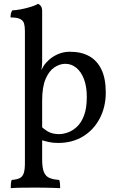

<svg xmlns="http://www.w3.org/2000/svg" viewBox="-20 -737 612 1002"><path d="M36 245Q36 231 37 220.5Q38 210 41 202Q68 200 83 192.5Q98 185 104 166.5Q110 148 110 115V-575Q110 -599 105.5 -614.5Q101 -630 85 -638Q69 -646 35 -646Q35 -657 37 -666Q39 -675 44 -683Q59 -683 86.5 -688Q114 -693 140 -701Q166 -709 178 -717Q187 -714 193.5 -705Q200 -696 200 -677V-416Q200 -398 198 -385.5Q196 -373 194 -362L200 -306V95Q200 138 209 160.5Q218 183 238 191.5Q258 200 289 202Q292 210 293 220.5Q294 231 294 245Q279 244 258.5 243.5Q238 243 215 242.5Q192 242 168 242Q133 242 94.5 242.5Q56 243 36 245ZM283 9Q255 9 233.5 4Q212 -1 186 -9V-86Q206 -65 229.5 -51Q253 -37 288 -37Q309 -37 333.5 -45.5Q358 -54 381 -75Q404 -96 418.5 -134Q433 -172 433 -232Q433 -285 418.5 -323.5Q404 -362 378.5 -383Q353 -404 321 -404Q292 -404 264 -385.5Q236 -367 218 -325Q200 -283 200 -213L171 -319Q184 -351 193.5 -368Q203 -385 208 -393Q217 -408 236.5 -425.5Q256 -443 284 -455Q312 -467 345 -467Q404 -467 445.5 -444Q487 -421 509.5 -374Q532 -327 532 -254Q532 -180 501 -120Q470 -60 414 -25.5Q358 9 283 9Z"/></svg>

Font: Vollkorn
Style: Regular
Weight: 400
Designer: Friedrich Althausen
Foundry: Friedrich Althausen
Version: Version 5.001